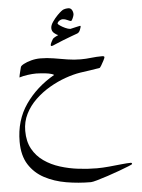

<svg xmlns="http://www.w3.org/2000/svg" viewBox="-68 -625 881 1192"><g transform="rotate(-5 373.0 -29.0)"><path d="M713.9 424.8Q713.9 426.8 690.2 436.5Q666.5 446.3 630.4 459.5Q594.2 472.7 556.2 485.4Q518.1 498 488.8 506.3Q459.5 514.6 449.7 514.6Q371.6 514.6 296.6 501.7Q221.7 488.8 161.6 456.8Q101.6 424.8 65.9 368.7Q30.3 312.5 30.3 226.1Q30.3 93.8 98.4 -4.9Q166.5 -103.5 279.8 -168.5Q269 -176.3 246.1 -180.2Q223.1 -184.1 200.9 -185.5Q178.7 -187 169.9 -187Q146 -187 116.5 -182.9Q86.9 -178.7 64 -171.4Q64 -174.8 66.9 -188Q69.8 -201.2 73.5 -215.1Q77.1 -229 78.6 -234.9Q80.1 -242.7 98.9 -252.9Q117.7 -263.2 146 -270.8Q174.3 -278.3 203.1 -278.3Q245.1 -278.3 286.6 -271.2Q328.1 -264.2 369.9 -257.3Q411.6 -250.5 453.1 -250.5Q485.4 -250.5 518.6 -254.4Q551.8 -258.3 587.9 -258.3Q591.8 -258.3 596.2 -257.1Q600.6 -255.9 600.6 -250.5Q600.6 -247.1 592.8 -231.4Q585 -215.8 576.2 -201.4Q567.4 -187 564.5 -187Q540.5 -182.6 506.6 -177.7Q472.7 -172.9 442.4 -168.5Q398.9 -161.6 348.6 -143.8Q298.3 -126 249.3 -97.4Q200.2 -68.8 159.7 -30Q119.1 8.8 95 56.9Q70.8 105 70.8 162.1Q70.8 228.5 96.7 275.1Q122.6 321.8 166.5 352.5Q210.4 383.3 265.6 400.6Q320.8 418 379.9 425Q439 432.1 494.1 432.1Q529.3 432.1 570.3 428.2Q611.3 424.3 647.9 420.4Q684.6 416.5 706.1 416.5Q713.9 416.5 713.9 424.8ZM470.2 -454.1Q470.2 -450.2 463.4 -432.6Q456.5 -415 442.4 -411.1Q434.1 -408.7 408.4 -398.7Q382.8 -388.7 354 -377.9Q319.8 -364.7 302.7 -356.7Q285.6 -348.6 280.3 -348.6Q274.9 -348.6 274.9 -354.5Q274.9 -359.9 281.7 -373.8Q288.6 -387.7 292 -392.1Q295.9 -397 308.6 -403.8Q321.3 -410.6 326.7 -412.6Q315.9 -416 301.8 -428Q287.6 -439.9 287.6 -459.5Q287.6 -476.6 302.7 -498.5Q317.9 -520.5 334.5 -537.1Q361.8 -564.5 375 -568.8Q388.2 -573.2 402.3 -573.2Q418 -573.2 425.3 -560.8Q432.6 -548.3 432.6 -534.2Q432.6 -529.3 429.2 -519.3Q425.8 -509.3 421.1 -501Q416.5 -492.7 413.6 -492.7Q408.7 -492.7 392.3 -500.5Q376 -508.3 363.3 -508.3Q351.1 -508.3 340.1 -500Q329.1 -491.7 329.1 -483.4Q329.1 -480.5 342.3 -471.2Q355.5 -461.9 373.5 -453.6Q391.6 -445.3 405.3 -444.3Q422.4 -448.7 442.1 -452.9Q461.9 -457 465.8 -458Q470.2 -459 470.2 -454.1Z"/></g></svg>

Font: Scheherazade New Rohingya
Style: Regular
Weight: 400
Designer: SIL International
Foundry: SIL International
Version: Version 3.000 ; LngRng